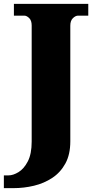

<svg xmlns="http://www.w3.org/2000/svg" viewBox="-47 -734 492 994"><path d="M-27 240V174H-3Q21 174 49 157Q77 140 97 101.5Q117 63 117 -1V-602Q117 -628 104 -640.5Q91 -653 79 -653H25V-714H410V-653H357Q344 -653 330.5 -640Q317 -627 317 -601V-2Q317 66 291.5 112.5Q266 159 223.5 187Q181 215 129 227.5Q77 240 23 240Z"/></svg>

Font: Noto Serif Tamil Black
Style: Italic
Weight: 900
Italic angle: -12°
Designer: Indian Type Foundry, Tom Grace, and the Monotype Design Team
Foundry: Monotype Imaging Inc.
Version: Version 2.003; ttfautohint (v1.8.4.7-5d5b)